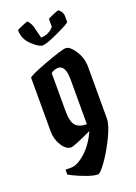

<svg xmlns="http://www.w3.org/2000/svg" viewBox="-179 -860 788 1110"><g transform="rotate(-20 215.5 -305.0)"><path d="M381 -424V-106Q381 -68 347 2.5Q313 73 275 126.5Q237 180 223 180Q198 180 156 165Q114 150 84 135L55 120V90H89Q128 90 178 45.5Q228 1 261 -73Q148 -20 131 -20Q100 -20 75 -59.5Q50 -99 50 -148V-477Q50 -487 160.5 -528.5Q271 -570 296 -570Q321 -570 351 -524.5Q381 -479 381 -424ZM261 -390Q261 -478 215 -478Q191 -478 171 -462V-232Q171 -162 193 -138.5Q215 -115 261 -115ZM356 -746V-710Q356 -702 278.5 -666Q201 -630 178 -630Q155 -630 114 -668.5Q73 -707 73 -761Q73 -764 103.5 -777Q134 -790 139 -790Q144 -790 153 -776Q162 -762 166 -746L184 -676Q206 -676 226 -685Q246 -694 254 -704L263 -713V-761Q263 -764 293.5 -777Q324 -790 329.5 -790Q335 -790 345.5 -776Q356 -762 356 -746Z"/></g></svg>

Font: Pirata One
Style: Regular
Weight: 400
Designer: Rodrigo Fuenzalida, Nicolas Massi
Foundry: Rodrigo Fuenzalida, Nicolas Massi
Version: Version 1.001